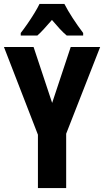

<svg xmlns="http://www.w3.org/2000/svg" viewBox="-20 -952 527 972"><path d="M244 -431 338 -714H487L315 -275V0H172V-270L0 -714H150ZM306 -932Q323 -899 348 -860.5Q373 -822 401 -785V-772H318Q301 -786 282.5 -806Q264 -826 243 -851Q221 -826 202.5 -805.5Q184 -785 169 -772H85V-785Q100 -804 119 -831.5Q138 -859 154.5 -886Q171 -913 180 -932Z"/></svg>

Font: Noto Sans Bengali ExtraCondensed
Style: Bold
Weight: 700
Width: 2
Designer: Joana Ranito - Universal Thirst; Jelle Bosma - Monotype Design Team
Foundry: Universal Thirst ehf.
Version: Version 3.000; ttfautohint (v1.8.4.7-5d5b)